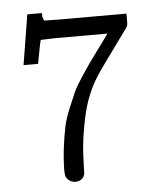

<svg xmlns="http://www.w3.org/2000/svg" viewBox="-51 -719 601 771"><g transform="rotate(-5 250.0 -333.5)"><path d="M55.2 -475.1 87.9 -676.8H147V-663.1L152.8 -646L209 -645H484.9V-617.2Q484.9 -601.1 482.9 -595.5Q481 -589.8 467.8 -573.2Q361.8 -428.2 348.1 -405.8Q304.2 -337.9 284.7 -249.5Q265.1 -161.1 262.5 -90.6Q259.8 -20 259.8 -18.1Q252 9.8 221.2 9.8Q207 9.8 195.1 0Q183.1 -9.8 182.1 -24.9Q181.2 -30.8 181.2 -42Q182.1 -89.8 188 -135Q193.8 -180.2 200.9 -213.6Q208 -247.1 224.6 -286.6Q241.2 -326.2 250.5 -347.7Q259.8 -369.1 284.9 -407.5Q310.1 -445.8 320.6 -460.4Q331.1 -475.1 362.1 -517.1Q393.1 -559.1 401.9 -571.8H189L132.8 -569.8Q128.9 -558.6 113.8 -475.1Z"/></g></svg>

Font: CMU Concrete
Style: Roman
Weight: 500
Version: Version 0.7.0